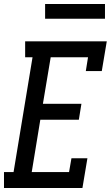

<svg xmlns="http://www.w3.org/2000/svg" viewBox="-36 -942 556 962"><path d="M-16 0V-80H32L127 -655H90V-735H499L474 -586H394L405 -655H218L179 -422H372L359 -342H166L123 -80H310L322 -149H402L377 0ZM190 -848V-922H490V-848Z"/></svg>

Font: Iosevka Slab Medium Oblique
Style: Regular
Weight: 500
Italic angle: -9°
Monospace: yes
Designer: Belleve Invis
Foundry: Belleve Invis
Version: Version 11.1.1; ttfautohint (v1.8.3)